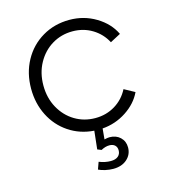

<svg xmlns="http://www.w3.org/2000/svg" viewBox="-112 -633 829 937"><g transform="rotate(-15 302.0 -164.0)"><path d="M271 199 284 163Q314 175 343 175Q367 175 380 164Q393 153 393 134Q393 118 383 108.5Q373 99 355 99Q335 99 313 111L293 103L303 11Q232 6 176 -31.5Q120 -69 89 -130.5Q58 -192 58 -266Q58 -345 92.5 -408Q127 -471 188 -507Q249 -543 325 -543Q398 -543 458.5 -506.5Q519 -470 546 -413L493 -385Q469 -431 424.5 -458Q380 -485 325 -485Q268 -485 221.5 -457Q175 -429 147.5 -379Q120 -329 120 -266Q120 -203 147.5 -153Q175 -103 221.5 -75Q268 -47 325 -47Q380 -47 424.5 -74Q469 -101 493 -148L546 -119Q521 -66 466 -30Q411 6 345 11L340 65Q356 61 366 61Q399 61 420 81Q441 101 441 132Q441 168 414.5 191.5Q388 215 345 215Q326 215 305.5 210.5Q285 206 271 199Z"/></g></svg>

Font: Eudoxus Sans Light
Style: Regular
Weight: 300
Designer: Stijn de Vries
Foundry: tokotype
Version: Version 2.005